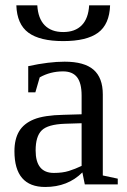

<svg xmlns="http://www.w3.org/2000/svg" viewBox="-20 -705 484 734"><path d="M227.1 -469.2Q302.2 -469.2 337.6 -438.5Q373 -407.7 373 -344.2V-34.2L430.2 -22V0H304.2L294.9 -45.9Q239.3 9.8 152.8 9.8Q35.2 9.8 35.2 -127Q35.2 -172.9 53 -202.9Q70.8 -232.9 109.9 -248.8Q148.9 -264.6 223.1 -266.1L292 -268.1V-339.8Q292 -387.2 274.7 -409.7Q257.3 -432.1 221.2 -432.1Q172.4 -432.1 131.8 -409.2L115.2 -352.1H87.9V-452.1Q167 -469.2 227.1 -469.2ZM292 -233.9 228 -231.9Q162.6 -229.5 139.4 -206.5Q116.2 -183.6 116.2 -129.9Q116.2 -43.9 186 -43.9Q219.2 -43.9 243.4 -51.5Q267.6 -59.1 292 -70.8ZM221.7 -547.9Q132.3 -547.9 88.6 -580.1Q44.9 -612.3 42.5 -684.6H122.6Q125.5 -634.3 150.9 -608.4Q176.3 -582.5 221.7 -582.5Q267.1 -582.5 292.5 -608.4Q317.9 -634.3 320.8 -684.6H400.9Q398.4 -611.8 354.7 -579.8Q311 -547.9 221.7 -547.9Z"/></svg>

Font: Tinos
Style: Regular
Weight: 400
Designer: Steve Matteson
Foundry: Monotype Imaging Inc.
Version: Version 1.23